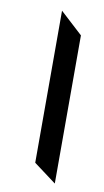

<svg xmlns="http://www.w3.org/2000/svg" viewBox="-78 -687 396 730"><g transform="rotate(10 120.0 -322.0)"><path d="M101 -61V-648L188 -568V4Z"/></g></svg>

Font: Narnoor ExtraBold
Style: Regular
Weight: 800
Designer: S. Sridhar Murthy
Foundry: SIL International
Version: Version 3.000